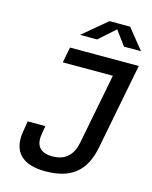

<svg xmlns="http://www.w3.org/2000/svg" viewBox="-137 -1029 896 1130"><g transform="rotate(15 311.0 -464.0)"><path d="M74.5 -246 64 -181.5C42.5 -51.5 113 11 248.5 11C400 11 489 -50 519.5 -206.5L621.5 -730H202.5L184 -635H489L405.5 -206C388 -116 335 -84.5 266.5 -84.5C204 -84.5 161 -113.5 173 -191.5L182 -246ZM240 -817.5H344L443 -905.5L508 -817.5H611.5L512.5 -940.5H387Z"/></g></svg>

Font: Monaspace Neon Medium
Style: Italic
Weight: 500
Italic angle: -11°
Designer: Riley Cran & the Lettermatic Team
Foundry: Lettermatic
Version: Version 1.200 (Monaspace Neon)